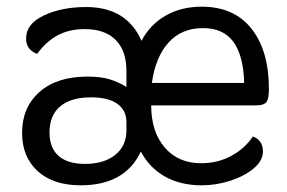

<svg xmlns="http://www.w3.org/2000/svg" viewBox="-20 -542 858 574"><path d="M46 -145Q46 -221 98 -267Q150 -313 241 -313Q281 -313 307.5 -305Q334 -297 358 -282V-330Q358 -390 326 -422.5Q294 -455 233 -455Q187 -455 152.5 -436.5Q118 -418 91 -381Q58 -393 58 -427Q58 -471 111.5 -496Q165 -521 237 -521Q359 -521 403 -420Q429 -469 475.5 -495.5Q522 -522 583 -522Q680 -522 732 -456Q784 -390 784 -275Q784 -247 776.5 -237Q769 -227 746 -227H432Q432 -148 472.5 -101Q513 -54 581 -54Q631 -54 671.5 -76Q712 -98 736 -134Q766 -123 766 -89Q766 -62 739 -39Q712 -16 669.5 -2Q627 12 583 12Q520 12 473.5 -14Q427 -40 401 -89Q354 12 221 12Q139 12 92.5 -30.5Q46 -73 46 -145ZM710 -294Q708 -375 678 -416.5Q648 -458 587 -458Q523 -458 484 -415Q445 -372 434 -294ZM358 -152V-177Q358 -212 331 -231.5Q304 -251 252 -251Q192 -251 160 -224Q128 -197 128 -146Q128 -100 155 -76Q182 -52 234 -52Q291 -52 324.5 -79Q358 -106 358 -152Z"/></svg>

Font: Thasadith
Style: Bold
Weight: 700
Designer: Cadson Demak Co.,Ltd.
Foundry: Cadson Demak Co.,Ltd.
Version: Version 1.000; ttfautohint (v1.6)